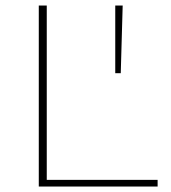

<svg xmlns="http://www.w3.org/2000/svg" viewBox="-20 -678 621 698"><path d="M553 -24V0H121V-658H150V-24ZM419 -412H399V-658H426Z"/></svg>

Font: Ysabeau SC Extralight
Style: Regular
Weight: 200
Designer: Christian Thalmann (Catharsis Fonts)
Version: Version 0.003